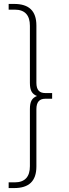

<svg xmlns="http://www.w3.org/2000/svg" viewBox="-20 -762 349 976"><path d="M52 194C127 194 165 159 165 84V-207C165 -244 181 -260 210 -260H245V-289H210C181 -289 165 -304 165 -341V-632C165 -707 127 -742 52 -742H24V-713H55C108 -713 132 -683 132 -631V-341C132 -301 143 -284 168 -274C143 -264 132 -247 132 -207V83C132 135 108 165 55 165H24V194Z"/></svg>

Font: Chess Sans ExtraLight
Style: Regular
Weight: 275
Designer: Wolf Bōese
Foundry: Wolf Bōese
Version: Version 7.223;Glyphs 3.3 (3306)